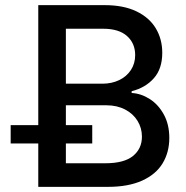

<svg xmlns="http://www.w3.org/2000/svg" viewBox="-20 -727 722 747"><path d="M128.9 -168.9H21.5V-240.2H128.9V-707H387.7Q460.4 -707 510.7 -682.9Q561 -658.7 586.2 -616.7Q611.3 -574.7 611.3 -521.5Q611.3 -459.5 578.6 -422.6Q545.9 -385.7 492.2 -372.1V-365.2Q528.8 -363.3 562.5 -341.8Q596.2 -320.3 617.4 -281.5Q638.7 -242.7 638.7 -190.4Q638.7 -134.8 612.8 -91.8Q586.9 -48.8 533.2 -24.4Q479.5 0 399.4 0H128.9ZM532.2 -195.3Q532.2 -229 515.1 -256.8Q498 -284.7 466.6 -301Q435.1 -317.4 393.6 -317.4H236.3V-240.2H338.9V-168.9H236.3V-91.8H389.6Q462.4 -91.8 497.3 -120.1Q532.2 -148.4 532.2 -195.3ZM505.9 -512.7Q505.9 -558.6 474.1 -586.9Q442.4 -615.2 380.9 -615.2H236.3V-401.4H378.9Q414.6 -401.4 443.6 -415.3Q472.7 -429.2 489.3 -454.6Q505.9 -480 505.9 -512.7Z"/></svg>

Font: Pretendard Medium
Style: Regular
Weight: 500
Designer: Base glyphs from Inter by Rasmus Andersson; Hangeul glyphs from Noto Sans CJK(Source Han Sans) by Jang Soo-young and Kan
Foundry: Kil Hyung-jin
Version: Version 1.309